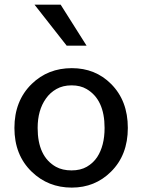

<svg xmlns="http://www.w3.org/2000/svg" viewBox="-20 -812 623 839"><path d="M43 -252.9Q43 -371.6 118.7 -445.3Q189.5 -514.2 293.9 -514.2Q396.5 -514.2 465.3 -445.3Q538.6 -372.1 538.6 -252.9Q538.6 -134.3 464.8 -61.5Q395 7.8 293.5 7.8Q190.4 7.8 118.7 -61.5Q43 -134.3 43 -252.9ZM144.5 -252.9Q144.5 -127.9 224.6 -83Q252.9 -67.4 292.5 -67.4Q332 -67.4 359.4 -83.3Q386.7 -99.1 404.3 -125Q437 -174.8 437 -252.9Q437 -377 358.4 -422.9Q331.1 -439 293 -439Q254.9 -439 226.8 -423.1Q198.7 -407.2 180.7 -381.3Q144.5 -330.6 144.5 -252.9ZM130.9 -791.5H245.1L358.4 -612.3H271.5Z"/></svg>

Font: Inder
Style: Regular
Weight: 400
Designer: Irina Smirnova
Foundry: Irina Smirnova
Version: Version 1.001